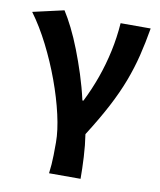

<svg xmlns="http://www.w3.org/2000/svg" viewBox="-86 -642 761 912"><g transform="rotate(10 294.5 -186.5)"><path d="M213 201Q216 177 217.5 157Q219 137 219.5 112.5Q220 88 220 51Q220 -6 202.5 -82.5Q185 -159 155 -241Q125 -323 85.5 -401Q46 -479 1 -540L151 -574Q171 -543 193 -499Q215 -455 236 -401Q257 -347 276 -288Q295 -229 309 -167H314Q345 -229 367.5 -292.5Q390 -356 404.5 -423Q419 -490 424 -560H569Q557 -489 541.5 -426Q526 -363 502 -299.5Q478 -236 441.5 -166.5Q405 -97 351 -12Q359 40 362 96.5Q365 153 365 201Z"/></g></svg>

Font: Noto Sans KR
Style: Bold
Weight: 700
Designer: Ryoko NISHIZUKA  (kana, bopomofo & ideographs); Paul D. Hunt (Latin, Greek & Cyrillic); Sandoll Communications , Soo-you
Foundry: Adobe
Version: Version 2.004-H2;hotconv 1.0.118;makeotfexe 2.5.65603